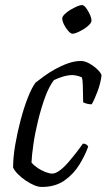

<svg xmlns="http://www.w3.org/2000/svg" viewBox="-20 -742 423 762"><path d="M146 0Q132 0 115.5 -7Q99 -14 82 -25.5Q65 -37 51.5 -50.5Q38 -64 32 -77Q32 -118 40.5 -167.5Q49 -217 62 -266Q75 -315 90.5 -354.5Q106 -394 121 -414Q134 -424 153.5 -438.5Q173 -453 198 -467Q223 -481 249.5 -490.5Q276 -500 302 -500Q317 -500 335.5 -489.5Q354 -479 368 -465Q382 -451 383 -442Q379 -411 367 -379Q355 -347 344 -328Q333 -328 324.5 -330.5Q316 -333 310 -336Q310 -348 309.5 -368Q309 -388 308.5 -407Q308 -426 305 -435Q294 -440 283.5 -442Q273 -444 266 -444Q250 -444 230 -438Q210 -432 194 -424Q174 -398 158.5 -355Q143 -312 131 -263Q119 -214 112.5 -169Q106 -124 105 -97Q115 -85 130 -75Q145 -65 161 -59Q177 -53 187 -53Q200 -53 216.5 -65Q233 -77 249.5 -96Q266 -115 282 -135.5Q298 -156 309 -172Q317 -172 322.5 -168.5Q328 -165 330 -160Q318 -126 295 -88.5Q272 -51 235.5 -25.5Q199 0 146 0ZM268 -608Q261 -608 251 -619Q241 -630 234 -644.5Q227 -659 227 -669Q227 -676 236.5 -685.5Q246 -695 259.5 -703Q273 -711 285.5 -716.5Q298 -722 305 -722Q313 -722 321.5 -710.5Q330 -699 336.5 -685Q343 -671 343 -660Q343 -653 334.5 -644Q326 -635 313 -627Q300 -619 287.5 -613.5Q275 -608 268 -608Z"/></svg>

Font: Texturina 12pt ExtraLight
Style: Italic
Weight: 250
Italic angle: -11°
Designer: Guillermo Torres Carreño
Foundry: Omnibus-Type
Version: Version 1.002